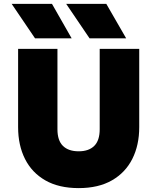

<svg xmlns="http://www.w3.org/2000/svg" viewBox="-20 -951 808 986"><path d="M384 15Q282.5 15 213.2 -24.5Q144 -64 108.5 -134.5Q73 -205 73 -298V-700H275V-287Q275 -229.5 303.2 -201.8Q331.5 -174 384 -174Q436 -174 464 -201.8Q492 -229.5 492 -287V-700H695V-298Q695 -205.5 659.5 -135Q624 -64.5 554.8 -24.8Q485.5 15 384 15ZM628 -754H440L320 -931H526ZM348 -754H160L40 -931H247Z"/></svg>

Font: Geologica Roman Black
Style: Regular
Weight: 900
Designer: Sindre Bremnes, Frode Helland
Foundry: Monokrom Skriftforlag AS
Version: Version 1.010;gftools[0.9.28]